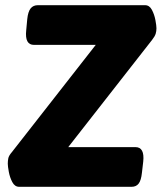

<svg xmlns="http://www.w3.org/2000/svg" viewBox="-20 -720 623 740"><path d="M54 0Q37 0 27.5 -18Q18 -36 14 -57.5Q10 -79 10 -89Q10 -100 12 -110Q14 -120 26 -134L349 -547H111Q75 -547 81 -603L85 -646Q88 -675 98 -687.5Q108 -700 126 -700H539Q556 -700 565.5 -682Q575 -664 579 -642.5Q583 -621 583 -611Q583 -600 580 -590Q577 -580 566 -566L243 -153H502Q538 -153 532 -97L527 -54Q524 -25 514.5 -12.5Q505 0 487 0Z"/></svg>

Font: Asap ExtraBold
Style: Italic
Weight: 800
Italic angle: -6°
Designer: Pablo Cosgaya
Foundry: Omnibus-Type
Version: Version 3.001; ttfautohint (v1.8.4.7-5d5b)